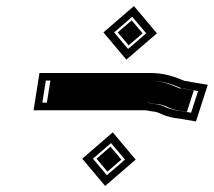

<svg xmlns="http://www.w3.org/2000/svg" viewBox="-20 -622 706 634"><path d="M251.5 -98 327.3 -8 428 -95 352.3 -185ZM321.6 -515 397.3 -425 498.1 -512 422.3 -602ZM476.3 -381H110.3L90.9 -258H460.9C467.3 -256.7 474.8 -255.3 483.2 -254C491.3 -254 496.3 -251.6 502.6 -250C520 -241.5 536.9 -235.7 558.7 -232L568.6 -231L627 -221L666.2 -342L606.8 -352C602.2 -353 594 -355 589.2 -355C558 -368.3 522.7 -381 476.3 -381ZM286.9 -98 346.7 -149.6 392.7 -95 332.9 -43.4ZM356.9 -515 416.7 -566.6 462.7 -512 402.9 -460.4ZM580.5 -330H585.1C586.9 -329.9 594.2 -328.4 598.1 -327.4L634.2 -321.4L611 -249.8L575.8 -255.8L566 -256.8C546.1 -260.3 532.3 -265 516.5 -272.8C509 -276.5 479.7 -280.4 467.3 -283H119.8L131.4 -356H472.4C516.1 -356 548.9 -343.5 580.5 -330ZM298.7 -98 334.7 -55.2 380.9 -95 344.8 -137.8ZM368.7 -515 404.8 -472.2 450.9 -512 414.9 -554.8ZM472.4 -356H146.4L134.8 -283H471.1C478.5 -281.5 483.8 -280.4 492.8 -278.9C516.9 -276.9 518.1 -274 525.6 -272.1C543.3 -263.4 557.1 -257.9 580.8 -255.5L597.1 -252.7L619.9 -323.3L591.2 -328.1C588.2 -328.8 585.4 -329.4 582.5 -330H573.6L564.3 -333.9C534.4 -346.7 506.6 -356 472.4 -356Z"/></svg>

Font: Tape
Style: Regular
Weight: 500
Foundry: Cannot Into Space Fonts
Version: Version 0.97